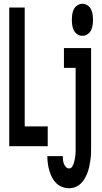

<svg xmlns="http://www.w3.org/2000/svg" viewBox="-20 -775 540 1018"><path d="M29 0V-735H111V-105H233V0ZM417 -585Q403 -585 390.5 -593Q378 -601 371.5 -614Q365 -627 363 -641.5Q361 -656 361 -670Q361 -684 363 -698.5Q365 -713 371.5 -726Q378 -739 390.5 -747Q403 -755 417 -755Q431 -755 443.5 -747Q456 -739 462.5 -726Q469 -713 471 -698.5Q473 -684 473 -670Q473 -656 471 -641.5Q469 -627 462.5 -614Q456 -601 443.5 -593Q431 -585 417 -585ZM347 223Q327 223 309 216Q291 209 277.5 195.5Q264 182 255.5 165Q247 148 241.5 129Q236 110 233.5 91Q231 72 231 53H313Q313 63 314 73Q315 83 318.5 92.5Q322 102 329 110Q336 118 347 118Q357 118 363 108Q369 98 372 88Q375 78 377 67.5Q379 57 380 46.5Q381 36 381 25.5Q381 15 381 5V-415H319V-520H463V5Q463 22 462.5 39Q462 56 459.5 73Q457 90 453.5 107Q450 124 444 140Q438 156 429.5 171Q421 186 408.5 198Q396 210 380 216.5Q364 223 347 223Z"/></svg>

Font: Iosevka Term Curly Extrabold
Style: Regular
Weight: 800
Designer: Belleve Invis
Foundry: Belleve Invis
Version: Version 32.3.0